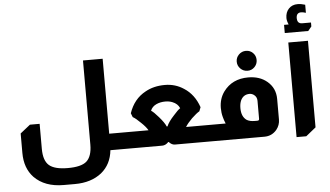

<svg xmlns="http://www.w3.org/2000/svg" viewBox="-71 -1133 2577 1498"><g transform="rotate(-5 1217.0 -384.5)"><path d="M757 -716V-129H808V0H755Q744 110 666 174Q584 239 457 239H369Q221 239 138 154Q69 81 69 -38V-191L147 -253H223V-57Q223 35 266 72.5Q309 110 413 110Q517 110 559 74Q603 35 603 -57V-716Z M939 -273Q976 -383 1069 -433Q1135 -470 1222 -470Q1304 -470 1370 -426Q1450 -375 1485 -273L1473 -242Q1450 -229 1412 -193Q1376 -157 1359 -129H1495V0H1260Q1236 0 1214 -24H1210Q1188 0 1161 0H800V-129H1065Q1049 -157 1013 -191Q974 -230 951 -242ZM1326 -279Q1311 -315 1270 -331Q1245 -341 1215 -341Q1176 -341 1145 -327Q1110 -311 1098 -279Q1118 -267 1155 -224Q1197 -176 1209 -146H1215Q1229 -181 1274 -229Q1307 -267 1326 -279Z M1876 -680Q1908 -680 1930.5 -657.5Q1953 -635 1953 -602Q1953 -570 1930.5 -547Q1908 -524 1876 -524Q1843 -524 1820 -547Q1797 -570 1797 -602Q1797 -634 1820 -657Q1843 -680 1876 -680ZM1669 -129Q1657 -158 1651 -182Q1642 -215 1642 -252Q1642 -325 1681 -379Q1749 -472 1875 -472Q1965 -472 2023 -423Q2086 -370 2086 -285V-124Q2086 -80 2058 -45Q2020 0 1962 0H1488V-129ZM1932 -284Q1932 -315 1908 -332Q1892 -343 1875 -343Q1826 -343 1805 -298Q1794 -273 1794 -238Q1794 -171 1835 -143Q1859 -129 1897 -129H1918Q1932 -129 1932 -143Z M2226 -856Q2213 -885 2213 -907Q2213 -952 2239.5 -980Q2266 -1008 2309 -1008Q2337 -1008 2368 -998V-935Q2344 -942 2331 -942Q2293 -942 2293 -899Q2293 -881 2300 -870Q2311 -856 2331 -856H2401V-825L2374 -792H2190V-856ZM2365 -716V-38L2287 25H2211V-716Z"/></g></svg>

Font: Almarai ExtraBold
Style: Regular
Weight: 800
Designer: Boutros International 2019
Foundry: Created by Boutros International 2019
Version: Version 1.10